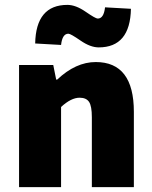

<svg xmlns="http://www.w3.org/2000/svg" viewBox="-20 -766 622 786"><path d="M384 -572Q350 -572 309.5 -600Q269 -628 260 -628Q235 -628 230 -582L124 -588Q127 -746 256 -746Q290 -746 330.5 -718Q371 -690 380 -690Q405 -690 410 -736L516 -730Q513 -572 384 -572ZM58 0V-500H198L210 -440H214Q290 -512 372 -512Q528 -512 528 -308V0H356V-286Q356 -332 344.5 -349Q333 -366 306 -366Q271 -366 230 -328V0Z"/></svg>

Font: Assistant ExtraBold
Style: Regular
Weight: 800
Designer: Hebrew By Ben Nathan, Latin by Paul Hunt
Version: Version 2.001;PS 002.001;hotconv 1.0.88;makeotf.lib2.5.64775